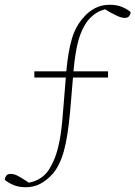

<svg xmlns="http://www.w3.org/2000/svg" viewBox="-37 -686 568 805"><path d="M71 99Q41 99 19 89.5Q-3 80 -17 68Q-16 58 -10.5 50.5Q-5 43 8 43Q21 43 36 50.5Q51 58 72 72L84 80Q139 69 167 27Q182 4 193.5 -25.5Q205 -55 213.5 -100Q222 -145 227 -214L239 -361H107V-387H241Q249 -473 265 -525.5Q281 -578 315 -615Q335 -638 362 -652Q389 -666 423 -666Q453 -666 475.5 -656.5Q498 -647 511 -635Q510 -626 504.5 -618.5Q499 -611 486 -611Q473 -611 457.5 -618Q442 -625 420 -637L404 -647Q379 -641 360 -627Q341 -613 327 -594Q305 -563 292 -517.5Q279 -472 271 -387H416V-361H269L257 -219Q248 -116 231 -53.5Q214 9 182 45Q159 70 132 84.5Q105 99 71 99Z"/></svg>

Font: Source Serif 4 SmText ExtraLight
Style: Regular
Weight: 200
Designer: Frank Grießhammer
Foundry: Adobe
Version: Version 4.005;hotconv 1.1.0;makeotfexe 2.6.0